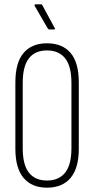

<svg xmlns="http://www.w3.org/2000/svg" viewBox="-20 -861 435 887"><path d="M197 6Q127 6 89 -39Q51 -84 51 -174V-480Q51 -572 89 -616.5Q127 -661 197 -661Q268 -661 306 -616.5Q344 -572 344 -480V-174Q344 -84 306 -39Q268 6 197 6ZM197 -27Q252 -27 281 -63.5Q310 -100 310 -176V-478Q310 -555 281 -591.5Q252 -628 197 -628Q142 -628 113.5 -591.5Q85 -555 85 -478V-176Q85 -100 113.5 -63.5Q142 -27 197 -27ZM208 -725Q203 -725 201 -729L140 -834Q139 -837 140 -839Q141 -841 143 -841H170Q173 -841 174 -840Q175 -839 176 -836L233 -731Q235 -729 234 -727Q233 -725 230 -725Z"/></svg>

Font: Sofia Sans Extra Condensed ExtraLight
Style: Regular
Weight: 250
Designer: Botio Nikoltchev, Ani Petrova
Foundry: lettersoup
Version: Version 4.101